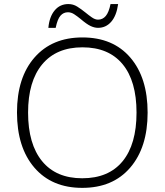

<svg xmlns="http://www.w3.org/2000/svg" viewBox="-20 -908 804 938"><path d="M701.2 -357.9Q701.2 -188 616.2 -89.1Q531.2 9.8 381.8 9.8Q232.9 9.8 147.9 -89.1Q63 -188 63 -358.9Q63 -529.3 148.7 -627.2Q234.4 -725.1 382.8 -725.1Q532.2 -725.1 616.7 -626.7Q701.2 -528.3 701.2 -357.9ZM117.2 -357.9Q117.2 -204.6 185.5 -120.8Q253.9 -37.1 381.8 -37.1Q510.7 -37.1 578.9 -120.1Q647 -203.1 647 -357.9Q647 -512.2 578.9 -594.5Q510.7 -676.8 382.8 -676.8Q255.4 -676.8 186.3 -593.8Q117.2 -510.7 117.2 -357.9ZM459 -772Q441.4 -772 422.4 -781Q403.3 -790 373 -815.9Q357.4 -828.6 342.5 -838.4Q327.6 -848.1 312 -848.1Q290 -848.1 275.4 -831.3Q260.7 -814.5 252 -772H216.3Q221.2 -826.2 247.1 -857.2Q272.9 -888.2 314 -888.2Q337.4 -888.2 356.9 -876Q376.5 -863.8 397 -847.2Q413.6 -833.5 429.2 -822.8Q444.8 -812 459 -812Q481.4 -812 496.6 -829.8Q511.7 -847.7 520 -888.2H557.1Q549.3 -831.5 523.4 -801.8Q497.6 -772 459 -772Z"/></svg>

Font: Zoram GWeb Light
Style: Regular
Weight: 300
Foundry: Ascender Corporation
Version: Version 1.000